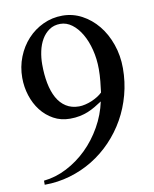

<svg xmlns="http://www.w3.org/2000/svg" viewBox="-81 -758 672 836"><g transform="rotate(-10 255.0 -340.0)"><path d="M48.8 -2Q101.1 -7.3 150.4 -32.7Q199.7 -58.1 240.5 -97.9Q281.2 -137.7 310.5 -189.5Q339.8 -241.2 352.1 -298.8Q336.4 -288.6 320.8 -279.3Q305.2 -270 287.8 -262.9Q270.5 -255.9 251 -252Q231.4 -248 208 -248Q167.5 -248 135.3 -265.9Q103 -283.7 80.3 -313Q57.6 -342.3 45.4 -380.4Q33.2 -418.5 33.2 -459Q33.2 -507.8 50.3 -551Q67.4 -594.2 97.2 -626.5Q127 -658.7 166.7 -677.2Q206.5 -695.8 252 -695.8Q297.4 -695.8 337.4 -674.6Q377.4 -653.3 407.5 -616.7Q437.5 -580.1 454.8 -530.5Q472.2 -481 472.2 -424.8Q472.2 -364.3 457 -307.9Q441.9 -251.5 414.3 -202.6Q386.7 -153.8 348.1 -113.5Q309.6 -73.2 262.5 -44.4Q215.3 -15.6 161.1 0.2Q106.9 16.1 48.8 16.1ZM359.9 -336.9Q362.8 -358.9 365.5 -385.7Q368.2 -412.6 368.2 -439Q368.2 -484.4 357.9 -524.9Q347.7 -565.4 329.8 -595.9Q312 -626.5 288.1 -644.3Q264.2 -662.1 236.8 -662.1Q208.5 -662.1 188 -647.9Q167.5 -633.8 154.3 -611.1Q141.1 -588.4 135 -559.8Q128.9 -531.2 128.9 -502Q128.9 -456.5 136.2 -418.5Q143.6 -380.4 158.9 -352.5Q174.3 -324.7 198.5 -309.3Q222.7 -293.9 255.9 -293.9Q268.6 -293.9 283.2 -297.4Q297.9 -300.8 311.8 -306.6Q325.7 -312.5 338.4 -320.3Q351.1 -328.1 359.9 -336.9Z"/></g></svg>

Font: Warasṭra
Style: Regular
Weight: 400
Designer: R.S. Wihananto
Foundry: R.S. Wihananto
Version: Version 2.0.1